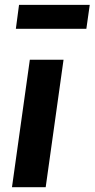

<svg xmlns="http://www.w3.org/2000/svg" viewBox="-20 -778 393 798"><path d="M338.9 -658.2H45.9L59.1 -757.8H353ZM244.1 -529.8 169.9 0H29.8L104 -529.8Z"/></svg>

Font: FiraGO SemiBold
Style: Italic
Weight: 600
Italic angle: -8°
Designer: bBox Type GmbH
Foundry: bBox Type GmbH
Version: Version 1.001;PS 001.001;hotconv 1.0.88;makeotf.lib2.5.64775